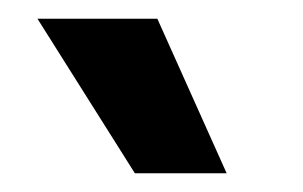

<svg xmlns="http://www.w3.org/2000/svg" viewBox="-20 -783 323 205"><path d="M124 -598 20 -763H148L222 -598Z"/></svg>

Font: Bricolage Grotesque 10pt SemiBold
Style: Regular
Weight: 600
Designer: Mathieu Triay
Foundry: Atelier Triay
Version: Version 1.000; ttfautohint (v1.8.4.7-5d5b);gftools[0.9.29]